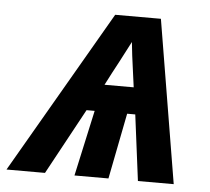

<svg xmlns="http://www.w3.org/2000/svg" viewBox="-100 -589 694 636"><g transform="rotate(5 247.0 -271.0)"><path d="M-56 0 258 -542H410L500 0H381L353 -219H326L283 0H170L218 -219H191L72 0ZM340 -308Q336 -338 332.5 -363.5Q329 -389 326 -412Q323 -435 321 -457Q312 -440 303 -422.5Q294 -405 284.5 -387Q275 -369 264.5 -349.5Q254 -330 243 -308Z"/></g></svg>

Font: Noto Sans Display SemiBold
Style: Italic
Weight: 600
Italic angle: -12°
Designer: Monotype Design Team
Foundry: Monotype Imaging Inc.
Version: Version 2.003